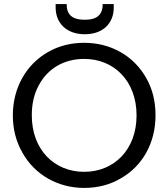

<svg xmlns="http://www.w3.org/2000/svg" viewBox="-20 -915 826 942"><path d="M90 -166C151 -57 264 7 393 7C458 7 518 -8 571 -39C678 -99 743 -212 743 -349C743 -418 728 -479 697 -533C636 -641 524 -705 393 -705C328 -705 269 -690 216 -660C109 -599 43 -485 43 -349C43 -281 59 -220 90 -166ZM170 -496C214 -579 294 -626 393 -626C540 -626 650 -517 650 -349C650 -181 540 -72 393 -72C246 -72 136 -181 136 -349C136 -405 147 -454 170 -496ZM253 -878C253 -801 307 -747 396 -747C485 -747 538 -801 538 -877V-895H484C484 -844 457 -818 396 -818C333 -818 307 -844 307 -895H253Z"/></svg>

Font: Poppins
Style: Regular
Weight: 400
Designer: Ninad Kale (Devanagari), Jonny Pinhorn (Latin)
Foundry: Indian Type Foundry
Version: 4.004